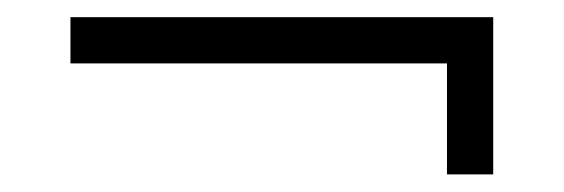

<svg xmlns="http://www.w3.org/2000/svg" viewBox="-20 -396 640 218"><path d="M487.5 -198H540V-376.5H60V-324H487.5Z"/></svg>

Font: Eudonet Light
Style: Regular
Weight: 300
Designer: Mikhail Sharanda
Foundry: Mikhail Sharanda
Version: Version 4.503;Glyphs 3.1.2 (3151)